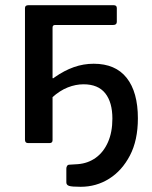

<svg xmlns="http://www.w3.org/2000/svg" viewBox="-20 -550 584 738"><path d="M290 168Q256 168 245.5 164.5Q235 161 235 151V98Q235 92 238 87.5Q241 83 247 83L279 81Q318 78 348 56.5Q378 35 395 -3.5Q412 -42 412 -94Q412 -157 384.5 -191.5Q357 -226 301 -226Q271 -226 240.5 -214Q210 -202 180 -175V-256Q180 -251 182.5 -249.5Q185 -248 190 -253Q227 -279 264 -292Q301 -305 340 -305Q424 -305 467 -250.5Q510 -196 510 -95Q510 -11 479.5 47.5Q449 106 399.5 137Q350 168 290 168ZM88 0Q76 0 76 -13V-519Q76 -530 89 -530H417Q429 -530 429 -519V-466Q429 -454 415 -454H192Q182 -454 182 -444V-11Q182 0 170 0Z"/></svg>

Font: Libre Franklin Medium
Style: Regular
Weight: 500
Designer: Pablo Impallari, Rodrigo Fuenzalida, Nhung Nguyen
Foundry: Impallari Type
Version: Version 3.000